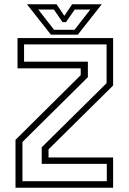

<svg xmlns="http://www.w3.org/2000/svg" viewBox="-20 -878 602 898"><path d="M85 -30.5H479.5V-111.5H175V-189L478.5 -489V-670.5H92.5V-589.5H391V-517L85 -214ZM52.5 0V-224L357.5 -526.5V-558.5H62V-700H509V-478L207 -179.5V-141.5H509V0ZM218 -716 106 -858H244.5L281 -804L317.5 -858H456L344 -716ZM233 -738.5H328.5L402.5 -833.5H329.5L288.5 -774.5H272.5L232 -833.5H159Z"/></svg>

Font: Tourney Thin Light
Style: Regular
Weight: 300
Version: Version 1.015